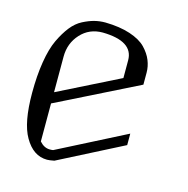

<svg xmlns="http://www.w3.org/2000/svg" viewBox="-90 -670 743 758"><g transform="rotate(15 281.0 -291.5)"><path d="M250 -583Q308.6 -582 351.6 -567.9Q394.5 -553.7 416.5 -530.8Q438.5 -507.8 448.2 -483.4Q458 -459 458 -433.6V-384.8L125 -218.8V-63.5Q143.6 -42 167 -42Q176.8 -42 180.7 -43L458 -184.6V-137.7L196.3 -3.9Q176.8 0 167 0Q110.4 0 75.2 -61.5Q42 -118.2 42 -240.2Q42 -310.5 51.3 -367.2Q60.5 -423.8 77.6 -460Q94.7 -496.1 114.7 -521.5Q134.8 -546.9 159.7 -559.6Q184.6 -572.3 205.6 -577.6Q226.6 -583 250 -583ZM250 -542Q195.3 -542 160.2 -503.4Q125 -464.8 125 -410.2V-264.6L375 -389.6V-461.9Q375 -540 250 -542Z"/></g></svg>

Font: wanta
Style: Medium
Weight: 500
Version: Version 0.91